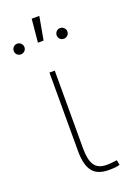

<svg xmlns="http://www.w3.org/2000/svg" viewBox="-195 -854 623 913"><g transform="rotate(-20 116.5 -397.0)"><path d="M109.9 -528.3V-128.4Q110.4 -74.7 128.7 -48.6Q147 -22.5 189.5 -22.5Q210.9 -22.5 241.7 -26.9L246.1 -2Q230 3.9 190.9 3.9Q133.3 3.9 108.4 -28.1Q83.5 -60.1 83 -128.9V-528.3ZM91.3 -797.9H129.9L108.9 -680.7H80.1ZM-41.5 -682.6Q-41.5 -693.8 -33.7 -701.9Q-25.9 -710 -14.6 -710Q-3.4 -710 4.6 -701.9Q12.7 -693.8 12.7 -682.6Q12.7 -671.4 4.6 -663.6Q-3.4 -655.8 -14.6 -655.8Q-25.9 -655.8 -33.7 -663.6Q-41.5 -671.4 -41.5 -682.6ZM175.8 -682.6Q175.8 -693.8 183.6 -701.9Q191.4 -710 202.6 -710Q213.9 -710 221.9 -701.9Q230 -693.8 230 -682.6Q230 -671.4 221.9 -663.6Q213.9 -655.8 202.6 -655.8Q191.4 -655.8 183.6 -663.6Q175.8 -671.4 175.8 -682.6Z"/></g></svg>

Font: Roboto Thin
Style: Regular
Weight: 250
Designer: Google
Version: Version 2.134; 2016